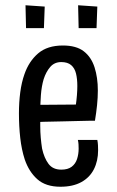

<svg xmlns="http://www.w3.org/2000/svg" viewBox="-20 -698 444 730"><path d="M210 12Q154 12 122 -16.5Q90 -45 74 -92Q62 -129 57 -173.5Q52 -218 52 -267Q52 -309 57 -347Q62 -385 73 -416Q90 -465 125 -495Q160 -525 219 -525Q270 -525 298.5 -503Q327 -481 339.5 -442Q352 -403 352 -354Q352 -327 349 -298Q346 -269 341 -239L268 -296Q271 -317 272.5 -336Q274 -355 274 -371Q274 -398 269 -418.5Q264 -439 250.5 -450.5Q237 -462 213 -462Q187 -462 171 -443.5Q155 -425 146 -397Q138 -370 135.5 -336.5Q133 -303 133 -269Q133 -244 133 -220Q133 -196 135 -174Q137 -152 140 -133Q148 -97 164.5 -75Q181 -53 213 -53Q238 -53 252.5 -64Q267 -75 273 -93.5Q279 -112 279 -133Q279 -141 278.5 -149.5Q278 -158 276 -166H350Q352 -156 352.5 -146Q353 -136 353 -127Q353 -86 337 -54.5Q321 -23 289 -5.5Q257 12 210 12ZM81 -232 80 -299 335 -301 341 -239Q341 -239 324 -239Q307 -239 280 -238Q253 -237 218.5 -236.5Q184 -236 148.5 -235Q113 -234 81 -232ZM347 -591H279L277 -678L350 -673ZM147 -591H79L77 -678L150 -673Z"/></svg>

Font: Truculenta Medium
Style: Regular
Weight: 500
Version: Version 1.002